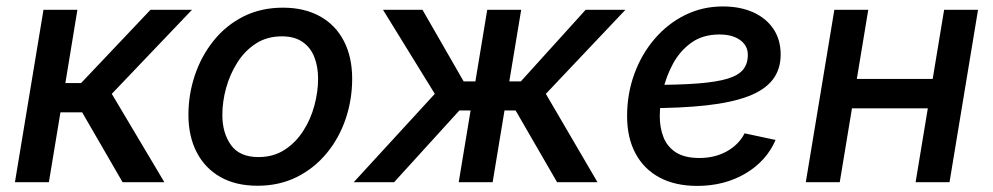

<svg xmlns="http://www.w3.org/2000/svg" viewBox="-20 -577 3144 608"><path d="M27.3 0 117.7 -545.9H225.1L187 -314H236.8L456.5 -545.9H587.9L334 -279.8L500.5 0H368.2L240.2 -221.2H171.4L134.8 0Z M795.4 11.2Q726.6 11.2 677.7 -16.6Q628.9 -44.4 602.8 -95Q576.7 -145.5 576.7 -213.4Q576.7 -278.3 597.2 -339.1Q617.7 -399.9 656.5 -448.2Q695.3 -496.6 750.7 -524.7Q806.2 -552.7 876 -552.7Q944.3 -552.7 993.7 -525.1Q1043 -497.6 1069.1 -446.8Q1095.2 -396 1095.2 -327.6Q1095.2 -261.7 1074.7 -200.9Q1054.2 -140.1 1014.9 -92.3Q975.6 -44.4 920.2 -16.6Q864.7 11.2 795.4 11.2ZM798.3 -79.6Q845.7 -79.6 881.1 -102.5Q916.5 -125.5 940.2 -162.4Q963.9 -199.2 975.6 -242.9Q987.3 -286.6 987.3 -327.6Q987.3 -366.2 975.3 -396.5Q963.4 -426.8 938 -444.3Q912.6 -461.9 872.6 -461.9Q825.7 -461.9 790.5 -439.2Q755.4 -416.5 731.7 -379.2Q708 -341.8 696 -298.3Q684.1 -254.9 684.1 -212.9Q684.1 -155.8 711.4 -117.7Q738.8 -79.6 798.3 -79.6Z M1100.1 0 1356.9 -279.8 1192.9 -545.9H1317.9L1448.2 -319.3H1485.4L1522.9 -545.9H1630.4L1592.8 -319.3H1629.4L1834.5 -545.9H1960.4L1708.5 -279.8L1872.1 0H1744.1L1612.8 -227.1H1577.6L1540 0H1432.6L1470.2 -227.1H1434.6L1228 0Z M2188 11.7Q2118.7 11.7 2069.1 -14.6Q2019.5 -41 1992.7 -90.6Q1965.8 -140.1 1965.8 -209.5Q1965.8 -280.3 1988.8 -343Q2011.7 -405.8 2053 -453.9Q2094.2 -502 2149.4 -529.3Q2204.6 -556.6 2269 -556.6Q2323.7 -556.6 2365 -538.1Q2406.2 -519.5 2429.2 -485.4Q2452.1 -451.2 2452.1 -404.3Q2452.1 -356.9 2426.5 -324.2Q2400.9 -291.5 2348.4 -271.7Q2295.9 -252 2215.6 -243.2Q2135.3 -234.4 2026.4 -234.4L2039.6 -308.1Q2129.9 -308.1 2189.9 -312.7Q2250 -317.4 2284.7 -328.1Q2319.3 -338.9 2333.7 -357.2Q2348.1 -375.5 2348.1 -403.3Q2348.1 -432.6 2323.7 -450.2Q2299.3 -467.8 2258.3 -467.8Q2205.6 -467.8 2169.4 -441.9Q2133.3 -416 2111.3 -375.5Q2089.4 -335 2079.3 -290.5Q2069.3 -246.1 2069.3 -209Q2069.3 -171.9 2081.3 -141.8Q2093.3 -111.8 2120.8 -94.2Q2148.4 -76.7 2194.8 -76.7Q2243.7 -76.7 2281.5 -97.7Q2319.3 -118.7 2337.9 -154.8L2436 -133.8Q2407.2 -66.9 2340.6 -27.6Q2273.9 11.7 2188 11.7Z M2960.4 -327.1 2944.8 -233.9H2649.9L2665.5 -327.1ZM2729.5 -545.9 2639.2 0H2531.7L2622.1 -545.9ZM3077.1 -545.9 2986.8 0H2879.4L2969.7 -545.9Z"/></svg>

Font: Inter Medium
Style: Italic
Weight: 500
Italic angle: -9.3988°
Designer: Rasmus Andersson
Foundry: rsms
Version: Version 4.001;git-66647c0bb